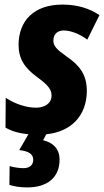

<svg xmlns="http://www.w3.org/2000/svg" viewBox="-20 -578 454 838"><path d="M99 240C185 240 240 198 240 119C240 70 210 44 168 34L182 8C292 -3 358 -74 359 -180C359 -253 327 -293 270 -332C225 -364 213 -378 213 -401C213 -430 232 -445 258 -445C288 -445 328 -430 361 -405L414 -512C370 -542 315 -558 253 -558C127 -558 62 -487 61 -383C61 -323 86 -282 143 -241C195 -203 205 -184 205 -161C205 -124 171 -108 138 -108C96 -108 48 -123 5 -151L4 -21C32 -5 63 4 104 8L64 77C109 82 125 97 125 119C125 143 109 156 82 156C64 156 38 152 22 147L21 229C43 236 69 240 99 240Z"/></svg>

Font: Noto Sans Display SemiCondensed Extra
Style: Italic
Weight: 800
Width: 4
Italic angle: -12°
Designer: Monotype Design Team
Foundry: Monotype Imaging Inc.
Version: Version 1.900